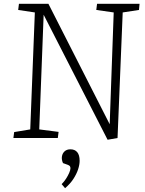

<svg xmlns="http://www.w3.org/2000/svg" viewBox="-20 -721 760 1003"><path d="M553 -72 574 -656 483 -669 487 -701H709L706 -669L621 -656L594 0L542 9L208 -644L185 -45L286 -32L282 0H50L54 -31L138 -45L162 -656L75 -669L79 -701H233ZM320 262 302 241Q315 228 325 212.5Q335 197 341.5 182Q348 167 348 158Q348 151 345 147Q342 143 334 140L309 131Q301 113 303.5 96.5Q306 80 317.5 69.5Q329 59 348 59Q371 59 383.5 74Q396 89 396 119Q396 139 388 163.5Q380 188 363.5 213.5Q347 239 320 262Z"/></svg>

Font: Literata ExtraLight
Style: Italic
Weight: 250
Italic angle: -2°
Designer: Latin by Veronika Burian and Jose Scaglione. Greek by Irene Vlachou. Cyrillic by Vera Evstafieva
Foundry: TypeTogether
Version: Version 3.002